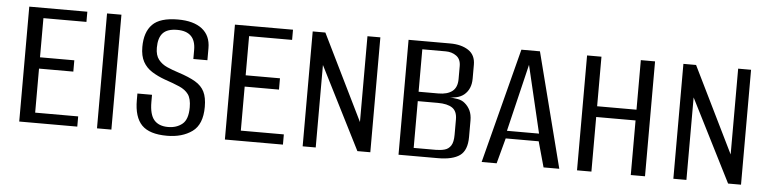

<svg xmlns="http://www.w3.org/2000/svg" viewBox="-37 -658 3306 824"><g transform="rotate(5 1615.5 -245.5)"><path d="M61 0V-495H311.1V-451.1H125.8V-282.4H273.6V-233.7H125.8V-44H311.1V0Z M396 0V-495H458V0Z M697.5 5.6Q622.3 5.6 589 -28.3Q555.8 -62.3 555.8 -135.5V-164H618.7V-133Q618.7 -79.3 638.8 -55.8Q659 -32.3 699.2 -32.3Q735.8 -32.3 760.3 -52.3Q784.7 -72.2 784.7 -124.4Q784.7 -161.4 771.2 -180.2Q757.6 -198.9 731.7 -210.1Q705.9 -221.3 667.6 -234.2Q636.9 -245.3 612 -260.9Q587 -276.5 573.2 -301.5Q559.4 -326.5 559.4 -365Q559.4 -429.1 592.1 -462.3Q624.8 -495.6 702 -495.6Q769.4 -495.6 806 -467Q842.6 -438.4 842.6 -384.7V-332.5H782V-371.6Q782 -411.3 762.1 -431.1Q742.1 -451 702.6 -451Q660 -451 640.8 -430.4Q621.7 -409.9 621.7 -367.1Q621.7 -334.6 636.2 -316.2Q650.8 -297.7 674.1 -287.5Q697.5 -277.2 723.2 -269.1Q769.9 -254.1 797.3 -237.8Q824.6 -221.6 836.7 -197Q848.9 -172.5 848.9 -132Q848.9 -56.2 806.1 -25.3Q763.2 5.6 697.5 5.6Z M947 0V-495H1197.1V-451.1H1011.8V-282.4H1159.6V-233.7H1011.8V-44H1197.1V0Z M1282 0V-495H1336.6L1517.9 -125.3V-495H1573.5V0H1517.8L1338.3 -355.3V0Z M1695 0V-495H1874.3Q1922.5 -495 1953 -475Q1983.5 -455 1983.5 -412.8V-353Q1983.5 -307.3 1953.5 -282.6Q1939.2 -271.3 1920.6 -267.5Q1902 -263.6 1889.2 -263V-263.6Q1908.6 -263.6 1927.1 -260.2Q1945.6 -256.9 1957.8 -246.4Q1972.9 -234 1981.4 -216.2Q1989.9 -198.3 1989.9 -173V-102.4Q1989.9 -44.7 1959.1 -22.4Q1928.2 0 1864.2 0ZM1757.3 -34.8H1852.5Q1873.5 -34.8 1890.4 -39.5Q1907.4 -44.1 1917.4 -59.5Q1927.3 -74.8 1927.3 -106.2V-172.3Q1927.3 -207.5 1906.3 -221.9Q1885.2 -236.3 1843.7 -236.3H1757.3ZM1757.3 -276.8H1842.4Q1880.9 -276.8 1902.2 -293.3Q1923.5 -309.8 1923.5 -346V-401.7Q1923.5 -431.5 1904.2 -445.5Q1884.9 -459.6 1858.3 -459.6H1757.3Z M2053.1 0 2181 -495H2261L2387.6 0H2319.8L2289.3 -109.8H2147.2L2117.7 0ZM2149.6 -142.8H2287.9L2219.3 -433.1Z M2464 0V-495H2526V-281.5H2695.6V-495H2756.9V0H2695.6V-235.2H2526V0Z M2879 0V-495H2933.6L3114.9 -125.3V-495H3170.5V0H3114.8L2935.3 -355.3V0Z"/></g></svg>

Font: Alumni Sans SC Thin
Style: Regular
Weight: 100
Designer: Robert E. Leuschke
Foundry: Robert E. Leuschke
Version: Version 1.018